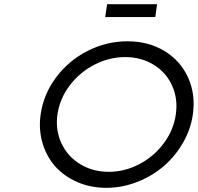

<svg xmlns="http://www.w3.org/2000/svg" viewBox="-20 -901 953 925"><path d="M175.8 -350.1Q189.9 -447.8 250.5 -528.6Q311 -609.4 402.1 -655.8Q493.2 -702.1 594.2 -702.1Q694.8 -702.1 772 -655.5Q849.1 -608.9 886 -527.8Q922.9 -446.8 909.2 -350.1Q898.9 -277.3 860.8 -211.9Q822.8 -146.5 767.1 -99.1Q711.4 -51.8 639.4 -23.9Q567.4 3.9 492.2 3.9Q416.5 3.9 352.5 -23.9Q288.6 -51.8 246.3 -99.1Q204.1 -146.5 184.8 -211.9Q165.5 -277.3 175.8 -350.1ZM315.7 -489Q267.6 -425.3 256.8 -350.1Q246.1 -274.9 275.9 -210.9Q305.7 -147 366.5 -110.1Q427.2 -73.2 503.9 -73.2Q580.6 -73.2 651.1 -110.1Q721.7 -147 769 -210.7Q816.4 -274.4 827.1 -350.1Q837.9 -425.8 808.8 -489.3Q779.8 -552.7 719.7 -589.4Q659.7 -626 583 -626Q506.3 -626 435.1 -589.4Q363.8 -552.7 315.7 -489ZM486.8 -818.8 496.1 -880.9H736.8L728 -818.8Z"/></svg>

Font: Trueno Light
Style: Italic
Weight: 300
Designer: Julieta Ulanovsky
Foundry: Julieta Ulanovsky
Version: Version 3.001b | FøM Fix